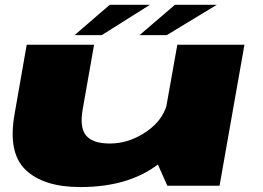

<svg xmlns="http://www.w3.org/2000/svg" viewBox="-20 -772 1095 798"><path d="M675.5 0H892.5L996 -586H717L630.5 -101ZM371 -586H91L40.5 -297.5Q12 -136.5 87 -65.5Q162 5.5 314 5.5Q533 5.5 661.2 -108.8Q789.5 -223 800 -283.5L678 -357.5Q665 -278.5 591.5 -227Q518 -175.5 437 -175.5Q366 -175.5 338 -208.5Q310 -241.5 324 -319.5ZM560 -626H673L881 -752H707ZM290 -626H403L603 -752H436Z"/></svg>

Font: Anybody ExtraExpanded Black
Style: Italic
Weight: 900
Width: 8
Italic angle: -10°
Version: Version 1.113;gftools[0.9.25]